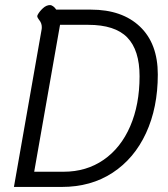

<svg xmlns="http://www.w3.org/2000/svg" viewBox="-20 -738 665 758"><path d="M144 -620Q145 -624 145 -631Q145 -647 134 -660Q129 -667 127.5 -671Q126 -675 129 -680Q136 -693 149.5 -705.5Q163 -718 178 -718Q183 -718 190 -713Q197 -708 202 -700H339Q462 -700 532.5 -633Q603 -566 603 -444Q603 -313 556.5 -212.5Q510 -112 424.5 -56Q339 0 224 0H35ZM231 -60Q321 -60 389 -107Q457 -154 494 -239.5Q531 -325 531 -437Q531 -540 482.5 -590Q434 -640 328 -640H217L115 -60Z"/></svg>

Font: Niramit Light
Style: Italic
Weight: 300
Italic angle: -10°
Designer: Katatrad Aksorn Co.,Ltd.
Foundry: Cadson Demak Co.,Ltd.
Version: Version 1.000; ttfautohint (v1.6)